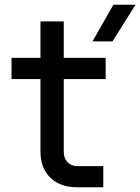

<svg xmlns="http://www.w3.org/2000/svg" viewBox="-20 -796 596 816"><path d="M458 -620 556 -776H462L373 -620ZM419 0V-90H309C274 -90 251 -114 251 -151V-460H429V-550H251V-705H152V-550H29V-460H152V-150C152 -59 212 0 307 0Z"/></svg>

Font: Tekne LDO Medium
Style: Regular
Weight: 500
Monospace: yes
Designer: Alessio Laiso, Mario Rullo, Paolo Rosset
Foundry: Alessio Laiso
Version: Version 1.000;hotconv 1.0.109;makeotfexe 2.5.65596